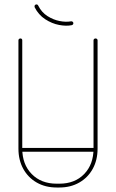

<svg xmlns="http://www.w3.org/2000/svg" viewBox="-20 -830 516 854"><path d="M396 -651Q396 -654 398.5 -656.5Q401 -659 405 -659Q409 -659 411.5 -656.5Q414 -654 414 -651V-169Q414 -118 392.5 -79Q371 -40 332.5 -18Q294 4 244 4H232Q182 4 143.5 -18Q105 -40 83.5 -79Q62 -118 62 -169V-651Q62 -654 64.5 -656.5Q67 -659 71 -659Q75 -659 77 -656.5Q79 -654 79 -651V-169Q79 -99 121 -56Q163 -13 232 -13H244Q313 -13 354.5 -56Q396 -99 396 -169ZM72 -155Q68 -155 66 -157.5Q64 -160 64 -164Q64 -167 66 -169.5Q68 -172 72 -172H403Q407 -172 409.5 -169.5Q412 -167 412 -164Q412 -160 409.5 -157.5Q407 -155 403 -155ZM150 -805Q165 -775 191 -758.5Q217 -742 245 -736.5Q273 -731 295 -735Q299 -736 302 -734Q305 -732 306 -729Q307 -725 305 -722Q303 -719 299 -718Q275 -713 243 -719Q211 -725 181 -744.5Q151 -764 134 -798Q134 -798 134 -798.5Q134 -799 134 -799Q133 -803 134.5 -806Q136 -809 140 -810Q143 -811 146 -809.5Q149 -808 150 -805Z"/></svg>

Font: Libertine-Super Thin
Style: Regular
Weight: 100
Designer: Bastien Sozeau
Foundry: NBR — Bastien Sozeau
Version: Version 2.003;gftools[0.9.33]